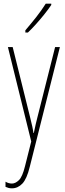

<svg xmlns="http://www.w3.org/2000/svg" viewBox="-20 -783 356 1045"><path d="M23 -527H49L145 -140Q153 -108 156 -93.5Q159 -79 160 -72.5Q161 -66 162 -59H164Q170 -89 174.5 -107.5Q179 -126 183 -142L280 -527H306L142 125Q126 191 101.5 216.5Q77 242 45 242Q35 242 27 240Q19 238 10 234V206Q27 216 45 216Q64 216 83 197.5Q102 179 116 122L150 -13ZM259 -756Q243 -732 220.5 -704Q198 -676 175 -650.5Q152 -625 132 -606H118V-618Q152 -658 178 -691Q204 -724 229 -763H259Z"/></svg>

Font: Noto Sans Gujarati ExtraCondensed Thin
Style: Regular
Weight: 100
Width: 2
Designer: Jelle Bosma - Monotype Design Team, Universal Thirst
Foundry: Monotype Imaging Inc.
Version: Version 2.106; ttfautohint (v1.8.4.7-5d5b)